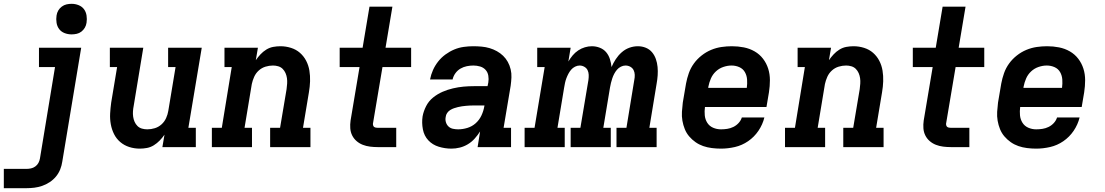

<svg xmlns="http://www.w3.org/2000/svg" viewBox="-63 -770 5783 1005"><path d="M-43 215V114H76Q87 114 99 111.5Q111 109 121.5 101.5Q132 94 138 83Q144 72 146 60L225 -419H141V-520H362L263 76Q260 97 252 117Q244 137 230 154Q216 171 197 183.5Q178 196 157.5 203Q137 210 116.5 212.5Q96 215 76 215ZM312 -590Q292 -590 274.5 -597Q257 -604 246.5 -618Q236 -632 233 -651Q230 -670 233 -689Q235 -703 242 -715Q249 -727 260.5 -735.5Q272 -744 285 -747Q298 -750 312 -750Q331 -750 348.5 -743Q366 -736 376.5 -722Q387 -708 390 -689Q393 -670 390 -651Q388 -637 381 -625Q374 -613 363 -604.5Q352 -596 338.5 -593Q325 -590 312 -590Z M669 8Q640 8 613.5 -0.5Q587 -9 566.5 -26.5Q546 -44 534 -68Q522 -92 517 -119.5Q512 -147 513.5 -175.5Q515 -204 519 -233L550 -419H512V-520H687L637 -217Q634 -202 633 -187.5Q632 -173 634 -159Q636 -145 641.5 -132.5Q647 -120 656.5 -110.5Q666 -101 679.5 -97Q693 -93 708 -93Q728 -93 747.5 -99Q767 -105 782.5 -119Q798 -133 806.5 -152Q815 -171 818 -190L856 -419H817V-520H993L923 -101H962V0H787L798 -65Q787 -49 773 -34.5Q759 -20 742 -9.5Q725 1 706 4.5Q687 8 669 8Z M1046 0V-101H1098L1150 -419H1112V-520H1287L1276 -455Q1287 -471 1300.5 -485.5Q1314 -500 1331 -510.5Q1348 -521 1367 -524.5Q1386 -528 1405 -528Q1433 -528 1460 -519.5Q1487 -511 1507 -493.5Q1527 -476 1539.5 -452Q1552 -428 1556.5 -400.5Q1561 -373 1560 -344.5Q1559 -316 1554 -287L1523 -101H1562V0H1351V-101H1403L1437 -303Q1439 -318 1440 -332.5Q1441 -347 1439 -361Q1437 -375 1431.5 -387.5Q1426 -400 1416.5 -409.5Q1407 -419 1393.5 -423Q1380 -427 1366 -427Q1346 -427 1326.5 -421Q1307 -415 1291.5 -401Q1276 -387 1267.5 -368Q1259 -349 1255 -330L1217 -101H1256V0Z M1914 0Q1894 0 1874 -2.5Q1854 -5 1836 -12Q1818 -19 1803.5 -31.5Q1789 -44 1780.5 -61Q1772 -78 1770.5 -98Q1769 -118 1772 -139L1819 -419H1715V-520H1835L1871 -735H1991L1955 -520H2089V-419H1939L1889 -122Q1889 -117 1890.5 -112.5Q1892 -108 1895.5 -105.5Q1899 -103 1904 -102Q1909 -101 1914 -101H2011V0Z M2300 8Q2266 8 2233.5 -2Q2201 -12 2179 -35.5Q2157 -59 2150.5 -93Q2144 -127 2149 -161Q2154 -188 2167.5 -214.5Q2181 -241 2204 -259.5Q2227 -278 2253.5 -289.5Q2280 -301 2308 -307.5Q2336 -314 2363 -316.5Q2390 -319 2418 -319H2489L2493 -338Q2496 -356 2493 -374Q2490 -392 2478.5 -404.5Q2467 -417 2450 -422Q2433 -427 2415 -427Q2398 -427 2380.5 -423.5Q2363 -420 2347.5 -411Q2332 -402 2321 -387Q2310 -372 2306 -354H2188Q2193 -380 2203.5 -403.5Q2214 -427 2230.5 -448Q2247 -469 2269 -485Q2291 -501 2315 -511Q2339 -521 2364.5 -524.5Q2390 -528 2414 -528Q2436 -528 2458 -526Q2480 -524 2500 -518Q2520 -512 2538 -502Q2556 -492 2570.5 -478Q2585 -464 2595 -446Q2605 -428 2610 -407Q2615 -386 2614 -364.5Q2613 -343 2610 -321L2573 -101H2612V0H2437L2450 -82Q2438 -63 2422 -45Q2406 -27 2386 -15Q2366 -3 2344 2.5Q2322 8 2300 8ZM2335 -93Q2359 -93 2383.5 -100.5Q2408 -108 2427 -125Q2446 -142 2457 -165.5Q2468 -189 2472 -213L2473 -218H2418Q2407 -218 2396.5 -217.5Q2386 -217 2375.5 -216Q2365 -215 2354.5 -213.5Q2344 -212 2334 -209.5Q2324 -207 2313.5 -203.5Q2303 -200 2293.5 -194Q2284 -188 2277.5 -178.5Q2271 -169 2270 -158Q2267 -144 2271 -130.5Q2275 -117 2284.5 -108Q2294 -99 2307.5 -96Q2321 -93 2335 -93Z M2683 0V-101H2735L2788 -419H2749V-520H2924L2912 -448Q2922 -465 2934.5 -480Q2947 -495 2963.5 -506Q2980 -517 2998.5 -522.5Q3017 -528 3035 -528Q3035 -528 3035 -528Q3035 -528 3035 -528Q3057 -528 3077 -520Q3097 -512 3110 -496.5Q3123 -481 3129.5 -460.5Q3136 -440 3138 -419Q3147 -440 3160 -460Q3173 -480 3191 -496Q3209 -512 3231 -520Q3253 -528 3276 -528Q3298 -528 3317.5 -520Q3337 -512 3350 -496.5Q3363 -481 3370 -461Q3377 -441 3379 -419.5Q3381 -398 3379.5 -376Q3378 -354 3374 -332L3336 -101H3374V0H3164V-101H3216L3257 -351Q3260 -365 3259.5 -378.5Q3259 -392 3253.5 -403Q3248 -414 3236.5 -420.5Q3225 -427 3211 -427Q3199 -427 3187 -421Q3175 -415 3166.5 -405Q3158 -395 3152 -383.5Q3146 -372 3142 -360Q3138 -348 3135 -336Q3132 -324 3130 -312L3095 -101H3134V0H2924V-101H2975L3017 -351Q3019 -365 3018.5 -378.5Q3018 -392 3012.5 -403Q3007 -414 2995.5 -420.5Q2984 -427 2971 -427Q2959 -427 2947 -421Q2935 -415 2926.5 -405Q2918 -395 2912 -383.5Q2906 -372 2901.5 -360Q2897 -348 2894.5 -336Q2892 -324 2890 -312L2855 -101H2893V0Z M3711 8Q3687 8 3663 5Q3639 2 3617.5 -5.5Q3596 -13 3577.5 -26Q3559 -39 3544.5 -56Q3530 -73 3521.5 -94Q3513 -115 3509 -138Q3505 -161 3506.5 -185Q3508 -209 3511 -233L3528 -333Q3533 -360 3542.5 -387Q3552 -414 3569 -437.5Q3586 -461 3609.5 -479.5Q3633 -498 3659.5 -509Q3686 -520 3713.5 -524Q3741 -528 3768 -528Q3800 -528 3830.5 -522Q3861 -516 3887 -501Q3913 -486 3931 -462.5Q3949 -439 3958 -410.5Q3967 -382 3967 -350.5Q3967 -319 3962 -287L3949 -210H3627Q3624 -188 3626 -166.5Q3628 -145 3639 -127.5Q3650 -110 3669.5 -101.5Q3689 -93 3711 -93Q3727 -93 3743.5 -95.5Q3760 -98 3775.5 -105.5Q3791 -113 3803 -126Q3815 -139 3820 -155H3938Q3929 -118 3907 -85.5Q3885 -53 3853 -31Q3821 -9 3784 -0.5Q3747 8 3711 8ZM3644 -310H3846Q3849 -332 3847.5 -353.5Q3846 -375 3836 -392.5Q3826 -410 3807 -418.5Q3788 -427 3766 -427Q3745 -427 3723 -419.5Q3701 -412 3684 -396Q3667 -380 3658 -359Q3649 -338 3645 -317Z M4046 0V-101H4098L4150 -419H4112V-520H4287L4276 -455Q4287 -471 4300.5 -485.5Q4314 -500 4331 -510.5Q4348 -521 4367 -524.5Q4386 -528 4405 -528Q4433 -528 4460 -519.5Q4487 -511 4507 -493.5Q4527 -476 4539.5 -452Q4552 -428 4556.5 -400.5Q4561 -373 4560 -344.5Q4559 -316 4554 -287L4523 -101H4562V0H4351V-101H4403L4437 -303Q4439 -318 4440 -332.5Q4441 -347 4439 -361Q4437 -375 4431.5 -387.5Q4426 -400 4416.5 -409.5Q4407 -419 4393.5 -423Q4380 -427 4366 -427Q4346 -427 4326.5 -421Q4307 -415 4291.5 -401Q4276 -387 4267.5 -368Q4259 -349 4255 -330L4217 -101H4256V0Z M4914 0Q4894 0 4874 -2.5Q4854 -5 4836 -12Q4818 -19 4803.5 -31.5Q4789 -44 4780.5 -61Q4772 -78 4770.5 -98Q4769 -118 4772 -139L4819 -419H4715V-520H4835L4871 -735H4991L4955 -520H5089V-419H4939L4889 -122Q4889 -117 4890.5 -112.5Q4892 -108 4895.5 -105.5Q4899 -103 4904 -102Q4909 -101 4914 -101H5011V0Z M5361 8Q5337 8 5313 5Q5289 2 5267.5 -5.5Q5246 -13 5227.5 -26Q5209 -39 5194.5 -56Q5180 -73 5171.5 -94Q5163 -115 5159 -138Q5155 -161 5156.5 -185Q5158 -209 5161 -233L5178 -333Q5183 -360 5192.5 -387Q5202 -414 5219 -437.5Q5236 -461 5259.5 -479.5Q5283 -498 5309.5 -509Q5336 -520 5363.5 -524Q5391 -528 5418 -528Q5450 -528 5480.5 -522Q5511 -516 5537 -501Q5563 -486 5581 -462.5Q5599 -439 5608 -410.5Q5617 -382 5617 -350.5Q5617 -319 5612 -287L5599 -210H5277Q5274 -188 5276 -166.5Q5278 -145 5289 -127.5Q5300 -110 5319.5 -101.5Q5339 -93 5361 -93Q5377 -93 5393.5 -95.5Q5410 -98 5425.5 -105.5Q5441 -113 5453 -126Q5465 -139 5470 -155H5588Q5579 -118 5557 -85.5Q5535 -53 5503 -31Q5471 -9 5434 -0.5Q5397 8 5361 8ZM5294 -310H5496Q5499 -332 5497.5 -353.5Q5496 -375 5486 -392.5Q5476 -410 5457 -418.5Q5438 -427 5416 -427Q5395 -427 5373 -419.5Q5351 -412 5334 -396Q5317 -380 5308 -359Q5299 -338 5295 -317Z"/></svg>

Font: Iosevka Etoile Oblique
Style: Bold
Weight: 700
Italic angle: -9°
Designer: Belleve Invis
Foundry: Belleve Invis
Version: Version 15.5.2; ttfautohint (v1.8.4)